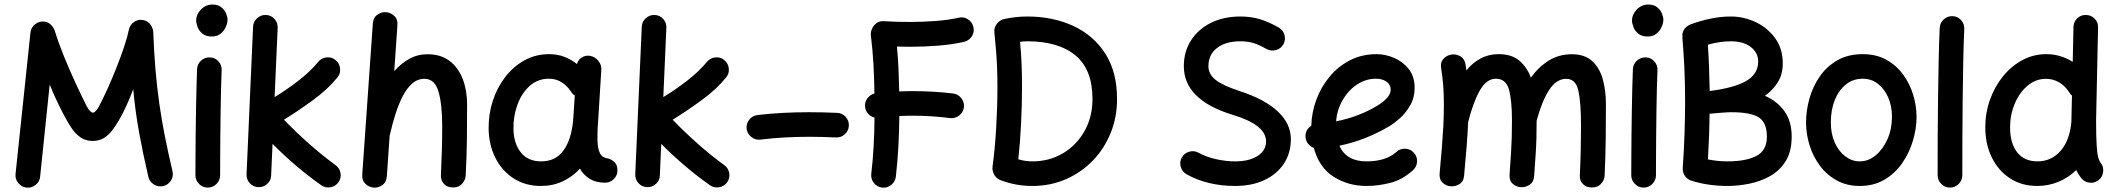

<svg xmlns="http://www.w3.org/2000/svg" viewBox="-20 -787 9502 862"><path d="M99.1 55.2Q76.7 52.7 62 34.7Q47.4 16.6 49.8 -5.9L116.7 -640.6Q119.1 -664.6 138.9 -679.2Q158.7 -693.8 182.1 -689.5Q199.2 -686.5 210.4 -674.1Q221.7 -661.6 225.6 -649.9Q242.2 -595.7 267.3 -533.7Q292.5 -471.7 319.6 -413.3Q346.7 -355 368.7 -311Q385.3 -281.2 397 -281.2Q408.2 -281.2 423.8 -308.1Q441.9 -342.3 462.6 -388.2Q483.4 -434.1 502.9 -483.4Q522.5 -532.7 537.4 -577.4Q552.2 -622.1 558.6 -653.3Q563.5 -677.2 584.2 -689.9Q605 -702.6 627.9 -695.8Q647 -690.4 657.2 -674.1Q667.5 -657.7 668 -644.5Q671.4 -551.8 678.2 -472.2Q685.1 -392.6 695.6 -319.3Q706.1 -246.1 720.7 -172.6Q735.4 -99.1 754.4 -18.6Q759.8 3.9 747.6 23.4Q735.4 43 712.9 48.3Q690.4 53.2 670.9 41.3Q651.4 29.3 646 6.8Q622.1 -96.2 605 -189.2Q587.9 -282.2 578.1 -386.7Q565.9 -353 548.1 -313.7Q530.3 -274.4 512.7 -245.1Q500 -223.6 484.4 -202.6Q468.8 -181.6 447.5 -168Q426.3 -154.3 396.5 -154.3Q364.3 -154.3 341.6 -170.2Q318.8 -186 303.2 -209.2Q287.6 -232.4 275.9 -253.9Q258.8 -284.7 238.8 -326.2Q218.8 -367.7 203.1 -407.7L160.2 5.9Q158.2 28.3 140.1 43Q122.1 57.6 99.1 55.2Z M860.8 -694.8Q860.8 -722.2 882.3 -744.4Q903.8 -766.6 934.1 -766.6Q958.5 -766.6 973.4 -754.6Q988.3 -742.7 994.9 -726.8Q1001.5 -710.9 1001.5 -698.2Q1001.5 -683.1 993.4 -665.5Q985.4 -647.9 970 -635.5Q954.6 -623 931.6 -623Q904.8 -623 889.2 -635.7Q873.5 -648.4 867.2 -665.3Q860.8 -682.1 860.8 -694.8ZM922.4 -529.3Q945.3 -528.8 960.7 -511.7Q976.1 -494.6 975.1 -471.7Q973.6 -438 972.4 -389.6Q971.2 -341.3 970.5 -286.6Q969.7 -231.9 969.2 -177.7Q968.8 -123.5 968.5 -77.1Q968.3 -30.8 968.3 0Q968.3 22.5 951.9 38.8Q935.5 55.2 912.6 55.2Q890.1 55.2 873.8 38.8Q857.4 22.5 857.4 0Q857.4 -30.8 857.7 -77.4Q857.9 -124 858.4 -178.5Q858.9 -232.9 859.9 -288.1Q860.8 -343.3 862.1 -392.3Q863.3 -441.4 864.7 -476.6Q865.7 -499.5 882.8 -514.9Q899.9 -530.3 922.4 -529.3Z M1499.5 31.2Q1486.3 49.8 1463.4 53.7Q1440.4 57.6 1421.9 44.4Q1363.8 3.4 1308.6 -43.7Q1253.4 -90.8 1203.6 -141.1L1197.3 0.5Q1196.8 23.4 1179.7 38.8Q1162.6 54.2 1139.6 53.2Q1116.7 52.2 1101.3 35.2Q1085.9 18.1 1086.9 -4.4L1116.2 -667Q1117.2 -689.9 1134.3 -705.3Q1151.4 -720.7 1173.8 -719.7Q1196.8 -719.2 1212.2 -702.1Q1227.5 -685.1 1226.6 -662.1L1212.9 -351.1Q1268.6 -384.8 1321.3 -425.8Q1374 -466.8 1408.7 -509.3Q1422.9 -526.9 1446.3 -529.3Q1469.7 -531.7 1486.8 -517.1Q1504.4 -502.9 1506.8 -479.5Q1509.3 -456.1 1494.6 -439Q1451.2 -385.7 1384.8 -337.2Q1318.4 -288.6 1254.9 -249.5Q1309.1 -193.4 1368.7 -140.6Q1428.2 -87.9 1486.3 -45.9Q1504.9 -32.7 1508.8 -10Q1512.7 12.7 1499.5 31.2Z M1656.7 55.2Q1636.2 53.2 1620.4 38.1Q1604.5 22.9 1606.4 -3.9L1653.8 -680.7Q1655.8 -708 1674.1 -720.9Q1692.4 -733.9 1713.4 -732.4Q1733.9 -730.5 1750.2 -715.3Q1766.6 -700.2 1764.2 -672.9L1750 -467.3Q1779.8 -501.5 1817.1 -522.5Q1854.5 -543.5 1899.4 -543.5Q1959.5 -543.5 1998.8 -513.2Q2038.1 -482.9 2057.6 -431.9Q2077.1 -380.9 2077.1 -319.3Q2077.1 -241.7 2076.2 -161.6Q2075.2 -81.5 2070.8 0.5Q2069.8 21 2054.9 37.8Q2040 54.7 2014.2 54.7Q1987.3 54.7 1972.9 38.3Q1958.5 22 1959.5 0.5Q1962.4 -61.5 1963.9 -115.5Q1965.3 -169.4 1965.3 -220.7Q1965.3 -318.4 1948.7 -375.7Q1932.1 -433.1 1885.7 -433.1Q1854.5 -433.1 1830.3 -411.9Q1806.2 -390.6 1787.8 -354.7Q1769.5 -318.8 1755.6 -275.1Q1741.7 -231.4 1731.4 -186Q1731 -182.6 1729.5 -179.7L1716.8 3.9Q1714.8 31.2 1696.5 44.2Q1678.2 57.1 1656.7 55.2Z M2696.3 33.2Q2656.2 33.2 2628.4 16.4Q2600.6 -0.5 2583.5 -29.8Q2550.3 6.8 2505.9 27.3Q2461.4 47.9 2408.2 47.9Q2338.9 47.9 2286.4 14.2Q2233.9 -19.5 2204.3 -77.9Q2174.8 -136.2 2173.8 -209Q2172.9 -273.4 2192.1 -333.3Q2211.4 -393.1 2247.8 -440.7Q2284.2 -488.3 2334.5 -516.1Q2384.8 -543.9 2445.3 -543.9Q2481.4 -543.9 2512.2 -532.5Q2543 -521 2570.3 -499.5Q2575.2 -518.1 2591.3 -528.6Q2607.4 -539.1 2627.4 -536.6Q2650.4 -533.2 2665.8 -514.6Q2681.2 -496.1 2679.7 -474.1L2665.5 -245.6Q2665 -236.3 2664.1 -227.1Q2662.6 -206.5 2662.4 -182.6Q2662.1 -158.7 2663.1 -143.6Q2664.6 -117.7 2674.1 -98.1Q2683.6 -78.6 2713.4 -74.7Q2727.5 -69.8 2739.7 -58.1Q2752 -46.4 2752 -22Q2752.4 0.5 2735.8 16.8Q2719.2 33.2 2696.3 33.2ZM2409.2 -62.5Q2474.6 -62.5 2509.8 -111.3Q2544.9 -160.2 2552.7 -243.7Q2553.2 -247.6 2553.2 -251Q2553.2 -253.9 2553.7 -256.3Q2554.2 -258.8 2554.2 -261.2L2560.5 -357.9Q2549.8 -365.2 2543.5 -376Q2525.9 -402.3 2501 -418Q2476.1 -433.6 2444.3 -433.6Q2394 -433.6 2357.9 -401.1Q2321.8 -368.7 2303 -316.9Q2284.2 -265.1 2285.2 -207.5Q2286.6 -142.1 2318.6 -102.3Q2350.6 -62.5 2409.2 -62.5Z M3244.6 31.2Q3231.4 49.8 3208.5 53.7Q3185.5 57.6 3167 44.4Q3108.9 3.4 3053.7 -43.7Q2998.5 -90.8 2948.7 -141.1L2942.4 0.5Q2941.9 23.4 2924.8 38.8Q2907.7 54.2 2884.8 53.2Q2861.8 52.2 2846.4 35.2Q2831.1 18.1 2832 -4.4L2861.3 -667Q2862.3 -689.9 2879.4 -705.3Q2896.5 -720.7 2918.9 -719.7Q2941.9 -719.2 2957.3 -702.1Q2972.7 -685.1 2971.7 -662.1L2958 -351.1Q3013.7 -384.8 3066.4 -425.8Q3119.1 -466.8 3153.8 -509.3Q3168 -526.9 3191.4 -529.3Q3214.8 -531.7 3231.9 -517.1Q3249.5 -502.9 3252 -479.5Q3254.4 -456.1 3239.7 -439Q3196.3 -385.7 3129.9 -337.2Q3063.5 -288.6 3000 -249.5Q3054.2 -193.4 3113.8 -140.6Q3173.3 -87.9 3231.4 -45.9Q3250 -32.7 3253.9 -10Q3257.8 12.7 3244.6 31.2Z M3332 -208.5Q3329.6 -231.4 3343.8 -249.5Q3357.9 -267.6 3380.4 -270.5Q3439.9 -277.3 3497.1 -280.3Q3554.2 -283.2 3610.8 -283.2Q3674.3 -283.2 3737.8 -280.3Q3760.7 -279.8 3776.4 -262.7Q3792 -245.6 3791 -222.7Q3790 -199.7 3772.9 -184.3Q3755.9 -168.9 3732.9 -169.9Q3670.9 -172.9 3610.8 -172.9Q3556.6 -172.9 3503.2 -169.9Q3449.7 -167 3394 -160.2Q3371.6 -157.7 3353.3 -171.9Q3335 -186 3332 -208.5Z M3863.8 -306.2Q3861.3 -327.1 3873.5 -344.5Q3885.7 -361.8 3905.8 -367.2Q3904.8 -437 3901.4 -499.8Q3897.9 -562.5 3889.6 -629.9Q3888.2 -641.6 3894.5 -656.7Q3900.9 -671.9 3914.6 -682.6Q3928.2 -693.4 3948.2 -691.9Q3978 -689.9 4008.3 -689.2Q4038.6 -688.5 4068.4 -688.5Q4124 -688.5 4181.9 -692.9Q4239.7 -697.3 4283.7 -707.5Q4306.2 -712.9 4325.7 -700.4Q4345.2 -688 4350.1 -665.5Q4355.5 -643.1 4343 -623.8Q4330.6 -604.5 4308.1 -599.1Q4253.9 -586.9 4191.2 -582Q4128.4 -577.1 4068.4 -577.1Q4053.2 -577.1 4037.6 -577.4Q4022 -577.6 4006.8 -578.1Q4011.7 -527.3 4013.9 -478Q4016.1 -428.7 4017.1 -376.5Q4048.3 -377.9 4079.6 -377.9Q4124.5 -377.9 4169.7 -375.2Q4214.8 -372.6 4259.3 -367.2Q4281.7 -364.3 4295.9 -346.2Q4310.1 -328.1 4307.6 -305.2Q4304.7 -282.7 4286.6 -268.6Q4268.6 -254.4 4245.6 -256.8Q4204.1 -262.2 4162.6 -264.9Q4121.1 -267.6 4079.6 -267.6Q4048.8 -267.6 4017.6 -266.1Q4016.6 -121.6 4002 5.9Q3999.5 28.3 3981.4 43Q3963.4 57.6 3940.4 55.2Q3918 52.7 3903.6 34.7Q3889.2 16.6 3891.6 -5.9Q3898.4 -63.5 3902.1 -127.9Q3905.8 -192.4 3906.2 -259.3Q3889.6 -263.2 3877.9 -275.9Q3866.2 -288.6 3863.8 -306.2Z M4487.3 -701.2Q4538.6 -712.9 4591.8 -712.9Q4706.5 -712.9 4797.9 -670.9Q4889.2 -628.9 4942.1 -546.6Q4995.1 -464.4 4995.1 -342.3Q4995.1 -261.2 4966.6 -190.4Q4938 -119.6 4886.5 -66.2Q4835 -12.7 4765.4 17.6Q4695.8 47.9 4614.3 47.9Q4539.6 47.9 4471.2 21.5Q4453.1 14.6 4443.6 -2.9Q4434.1 -20.5 4436 -37.6Q4446.8 -117.7 4452.4 -212.4Q4458 -307.1 4458 -396Q4458 -443.8 4456.5 -481.7Q4455.1 -519.5 4452.1 -557.1Q4449.2 -594.7 4444.3 -641.6Q4441.9 -663.1 4455.8 -680.4Q4469.7 -697.8 4487.3 -701.2ZM4559.6 -599.1Q4564.5 -547.4 4566.4 -501Q4568.4 -454.6 4568.4 -396Q4568.4 -316.4 4564.2 -232.7Q4560.1 -148.9 4551.8 -71.8Q4583.5 -62.5 4614.3 -62.5Q4691.4 -62.5 4752.7 -99.1Q4814 -135.7 4849.4 -199.2Q4884.8 -262.7 4884.8 -342.3Q4884.8 -474.6 4808.6 -538.1Q4732.4 -601.6 4591.8 -601.6Q4584 -601.6 4575.9 -601.1Q4567.9 -600.6 4559.6 -599.1Z M5741.7 -587.9Q5731 -568.4 5708.7 -562.3Q5686.5 -556.2 5666.5 -566.9Q5630.9 -586.9 5606 -594.2Q5581.1 -601.6 5548.8 -601.6Q5482.4 -601.6 5443.8 -571.5Q5405.3 -541.5 5405.3 -489.7Q5405.3 -454.1 5437.5 -428.5Q5469.7 -402.8 5546.4 -377.9Q5658.7 -341.3 5717 -286.4Q5775.4 -231.4 5775.4 -162.6Q5775.4 -99.6 5744.1 -52.2Q5712.9 -4.9 5656.5 21.5Q5600.1 47.9 5524.4 47.9Q5465.8 47.9 5410.6 35.2Q5355.5 22.5 5307.6 -4.4Q5287.6 -15.6 5281.2 -37.8Q5274.9 -60.1 5285.6 -79.6Q5296.9 -99.6 5319.3 -106Q5341.8 -112.3 5361.3 -101.1Q5396 -82 5439.9 -72.3Q5483.9 -62.5 5525.4 -62.5Q5588.4 -62.5 5626.2 -86.9Q5664.1 -111.3 5664.1 -152.3Q5664.1 -226.6 5514.2 -271.5Q5294.9 -338.4 5294.9 -489.7Q5294.9 -555.7 5327.4 -606Q5359.9 -656.2 5417 -684.6Q5474.1 -712.9 5548.8 -712.9Q5594.2 -712.9 5633.1 -701.9Q5671.9 -690.9 5720.7 -663.6Q5740.7 -652.3 5746.8 -630.1Q5752.9 -607.9 5741.7 -587.9Z M6323.7 -22.9Q6277.3 19.5 6222.7 33.7Q6168 47.9 6115.2 47.9Q6032.7 47.9 5967.5 6.6Q5902.3 -34.7 5878.4 -123Q5863.3 -128.4 5852.8 -141.6Q5842.3 -154.8 5841.3 -171.9Q5839.4 -204.6 5867.2 -222.2Q5868.7 -281.7 5889.6 -338.9Q5910.6 -396 5949 -442.4Q5987.3 -488.8 6040.8 -516.4Q6094.2 -543.9 6160.6 -543.9Q6199.2 -543.9 6238.5 -527.3Q6277.8 -510.7 6304.4 -477.3Q6331.1 -443.8 6331.1 -393.1Q6331.1 -348.1 6311 -313.7Q6291 -279.3 6264.9 -256.1Q6238.8 -232.9 6220.7 -222.2Q6111.8 -157.2 5993.2 -132.8Q6024.4 -62.5 6115.2 -62.5Q6202.1 -62.5 6249.5 -105Q6266.6 -120.6 6289.6 -119.4Q6312.5 -118.2 6327.6 -101.1Q6343.3 -84.5 6342 -61.3Q6340.8 -38.1 6323.7 -22.9ZM6157.7 -433.6Q6112.3 -433.6 6073.2 -408Q6034.2 -382.3 6008.5 -338.9Q5982.9 -295.4 5978.5 -242.2Q6027.8 -252 6073.5 -269Q6119.1 -286.1 6159.7 -310.1Q6223.6 -348.1 6223.6 -384.3Q6223.6 -407.2 6204.8 -420.4Q6186 -433.6 6157.7 -433.6Z M6443.4 -9.3Q6455.1 -133.3 6459.5 -214.8Q6459.5 -217.3 6460 -220.2Q6462.4 -272.9 6462.4 -315.9Q6462.4 -362.8 6459.5 -401.9Q6456.5 -440.9 6450.2 -480.5Q6445.8 -505.9 6459 -521.2Q6472.2 -536.6 6490.7 -541Q6512.2 -546.4 6533.4 -535.9Q6554.7 -525.4 6559.6 -497.6Q6561.5 -484.4 6563.5 -471.2Q6591.3 -504.9 6627.2 -524.4Q6663.1 -543.9 6708.5 -543.9Q6766.6 -543.9 6801 -514.9Q6835.4 -485.8 6853 -438.5Q6887.2 -486.3 6933.1 -514.9Q6979 -543.5 7037.1 -543.5Q7095.2 -543.5 7128.7 -512.5Q7162.1 -481.4 7176 -430.4Q7189.9 -379.4 7189.9 -319.3Q7189.9 -241.7 7189 -161.6Q7188 -81.5 7184.1 0.5Q7183.1 21.5 7168.2 38.1Q7153.3 54.7 7127 54.7Q7100.1 54.7 7085.7 38.3Q7071.3 22 7072.8 0.5Q7075.7 -61.5 7076.9 -115.5Q7078.1 -169.4 7078.1 -220.7Q7078.1 -327.6 7066.2 -380.4Q7054.2 -433.1 7011.7 -433.1Q6967.8 -433.1 6935.3 -383.5Q6902.8 -334 6878.9 -245.6Q6878.9 -201.2 6877.9 -167.5Q6877 -133.8 6874.5 -95Q6872.1 -56.2 6867.7 3.9Q6865.7 30.3 6847.2 42.5Q6828.6 54.7 6808.1 53.2Q6787.1 52.2 6771.2 37.8Q6755.4 23.4 6757.3 -3.9Q6761.7 -62.5 6763.9 -100.6Q6766.1 -138.7 6767.1 -171.4Q6768.1 -204.1 6768.1 -246.1Q6768.1 -335.9 6754.6 -384.8Q6741.2 -433.6 6695.8 -433.6Q6653.3 -433.6 6623 -379.4Q6592.8 -325.2 6571.3 -238.3Q6569.3 -189.5 6564.7 -130.6Q6560.1 -71.8 6553.2 1.5Q6551.3 27.8 6532.2 39.6Q6513.2 51.3 6491.7 49.3Q6471.7 47.4 6456.3 32.7Q6440.9 18.1 6443.4 -9.3Z M7307.1 -694.8Q7307.1 -722.2 7328.6 -744.4Q7350.1 -766.6 7380.4 -766.6Q7404.8 -766.6 7419.7 -754.6Q7434.6 -742.7 7441.2 -726.8Q7447.8 -710.9 7447.8 -698.2Q7447.8 -683.1 7439.7 -665.5Q7431.6 -647.9 7416.3 -635.5Q7400.9 -623 7377.9 -623Q7351.1 -623 7335.4 -635.7Q7319.8 -648.4 7313.5 -665.3Q7307.1 -682.1 7307.1 -694.8ZM7368.7 -529.3Q7391.6 -528.8 7407 -511.7Q7422.4 -494.6 7421.4 -471.7Q7419.9 -438 7418.7 -389.6Q7417.5 -341.3 7416.7 -286.6Q7416 -231.9 7415.5 -177.7Q7415 -123.5 7414.8 -77.1Q7414.6 -30.8 7414.6 0Q7414.6 22.5 7398.2 38.8Q7381.8 55.2 7358.9 55.2Q7336.4 55.2 7320.1 38.8Q7303.7 22.5 7303.7 0Q7303.7 -30.8 7304 -77.4Q7304.2 -124 7304.7 -178.5Q7305.2 -232.9 7306.2 -288.1Q7307.1 -343.3 7308.3 -392.3Q7309.6 -441.4 7311 -476.6Q7312 -499.5 7329.1 -514.9Q7346.2 -530.3 7368.7 -529.3Z M8023.9 -173.8Q8023.9 -107.4 7997.3 -64.2Q7970.7 -21 7927.2 3.4Q7883.8 27.8 7833.5 37.8Q7783.2 47.9 7735.4 47.9Q7694.3 47.9 7653.6 42.2Q7612.8 36.6 7576.2 24.9Q7553.7 19 7542 -1.5Q7541.5 -2.4 7541 -3.4Q7541 -3.4 7541 -3.4Q7534.2 -16.6 7534.7 -31.2Q7534.7 -32.2 7534.7 -33.2Q7540 -104.5 7542.7 -183.1Q7545.4 -261.7 7545.4 -330.6Q7545.4 -416.5 7542 -484.9Q7538.6 -553.2 7533.2 -618.7Q7533.2 -620.1 7533.2 -622.1Q7531.2 -648.4 7551.3 -666.5Q7551.3 -666.5 7551.8 -666.5Q7551.8 -666.5 7551.8 -666.5Q7559.1 -673.3 7568.4 -676.8Q7610.4 -692.9 7657.5 -702.9Q7704.6 -712.9 7751 -712.9Q7808.6 -712.9 7862.1 -687.7Q7915.5 -662.6 7949.7 -615.5Q7983.9 -568.4 7983.9 -502.4Q7983.9 -453.1 7961.4 -417.5Q7939 -381.8 7903.8 -356.9Q7958 -333.5 7991 -288.3Q8023.9 -243.2 8023.9 -173.8ZM7751 -601.6Q7701.7 -601.6 7647.5 -586.4Q7650.9 -538.1 7652.8 -488Q7654.8 -438 7655.8 -378.4Q7764.6 -392.1 7819.1 -423.1Q7873.5 -454.1 7873.5 -511.2Q7873.5 -549.8 7840.8 -575.7Q7808.1 -601.6 7751 -601.6ZM7752.4 -283.2Q7737.8 -283.2 7709.7 -281Q7681.6 -278.8 7655.3 -276.4Q7654.8 -227.1 7652.8 -174.1Q7650.9 -121.1 7647.9 -71.3Q7691.9 -62.5 7735.4 -62.5Q7818.4 -62.5 7865.5 -86.9Q7912.6 -111.3 7912.6 -173.8Q7912.6 -235.8 7877 -259.5Q7841.3 -283.2 7752.4 -283.2Z M8342.8 -543.9Q8403.8 -543.9 8449.2 -518.6Q8494.6 -493.2 8524.7 -451.7Q8554.7 -410.2 8569.6 -360.6Q8584.5 -311 8584.5 -262.7Q8584.5 -209.5 8568.1 -154.8Q8551.8 -100.1 8519.8 -54.2Q8487.8 -8.3 8440.2 19.8Q8392.6 47.9 8329.6 47.9Q8271.5 47.9 8226.6 23.2Q8181.6 -1.5 8150.9 -42.7Q8120.1 -84 8104.2 -134.8Q8088.4 -185.5 8088.4 -237.3Q8088.4 -290 8103.5 -344.2Q8118.7 -398.4 8149.9 -443.6Q8181.2 -488.8 8229.2 -516.4Q8277.3 -543.9 8342.8 -543.9ZM8342.8 -433.6Q8299.8 -433.6 8267.6 -408Q8235.4 -382.3 8217.5 -338.1Q8199.7 -293.9 8199.7 -237.3Q8199.7 -185.5 8217.5 -146.2Q8235.4 -106.9 8265.1 -84.7Q8294.9 -62.5 8329.6 -62.5Q8368.2 -62.5 8400.9 -89.6Q8433.6 -116.7 8453.9 -162.1Q8474.1 -207.5 8474.1 -262.7Q8474.1 -310.5 8457.3 -349.4Q8440.4 -388.2 8410.9 -410.9Q8381.3 -433.6 8342.8 -433.6Z M8746.1 -714.4Q8769 -713.9 8784.4 -696.8Q8799.8 -679.7 8798.8 -656.7Q8795.9 -594.7 8794.2 -512Q8792.5 -429.2 8791.5 -338.4Q8790.5 -247.6 8790.3 -159.7Q8790 -71.8 8790 0Q8790 22.5 8773.7 38.8Q8757.3 55.2 8734.4 55.2Q8711.9 55.2 8695.6 38.8Q8679.2 22.5 8679.2 0Q8679.2 -72.3 8679.4 -160.2Q8679.7 -248 8680.9 -339.4Q8682.1 -430.7 8683.8 -514.4Q8685.5 -598.1 8688.5 -661.6Q8689.5 -684.6 8706.5 -700Q8723.6 -715.3 8746.1 -714.4Z M9167 -543.9Q9231 -543.9 9285.6 -509.3L9289.1 -666Q9289.6 -689 9306.2 -704.8Q9322.8 -720.7 9345.7 -719.7Q9368.7 -719.2 9384.5 -702.9Q9400.4 -686.5 9399.4 -663.6L9390.6 -249Q9390.6 -174.3 9393.1 -135.7Q9395.5 -97.2 9399.9 -81.1Q9404.3 -64.9 9410.2 -57.1Q9424.8 -40 9422.4 -16.6Q9419.9 6.8 9402.3 21Q9385.3 35.6 9361.8 33.2Q9338.4 30.8 9324.2 13.2Q9310.5 -3.9 9301.3 -23.4Q9266.6 10.7 9221.4 29.3Q9176.3 47.9 9126 47.9Q9056.6 47.9 9004.2 13.7Q8951.7 -20.5 8922.4 -80.1Q8893.1 -139.6 8893.1 -216.3Q8893.1 -280.3 8914.1 -339.1Q8935.1 -397.9 8972.4 -444.1Q9009.8 -490.2 9059.6 -517.1Q9109.4 -543.9 9167 -543.9ZM9004.4 -214.4Q9004.4 -143.6 9036.4 -103Q9068.4 -62.5 9127.4 -62.5Q9189 -62.5 9230.2 -108.6Q9271.5 -154.8 9279.3 -237.3Q9279.3 -239.3 9279.8 -240.7Q9279.8 -245.1 9279.8 -250L9282.2 -357.9Q9273.9 -364.7 9269 -374Q9251 -401.9 9224.1 -417.5Q9197.3 -433.1 9165.5 -433.1Q9119.6 -433.1 9083 -402.3Q9046.4 -371.6 9025.4 -321.8Q9004.4 -272 9004.4 -214.4Z"/></svg>

Font: Mikhak-FD SemiBold
Style: Regular
Weight: 600
Designer: Amin Abedi
Version: Version 3.2